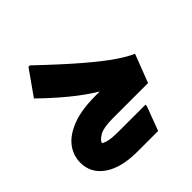

<svg xmlns="http://www.w3.org/2000/svg" viewBox="-220 -772 1199 1199"><g transform="rotate(-45 380.0 -172.0)"><path d="M356 0Q276 0 241 19Q206 38 198 61Q212 72 241.5 78Q271 84 322 84H560V96L500 256H316Q175 256 95.5 201Q16 146 16 53Q16 -11 55 -62.5Q94 -114 174 -145Q254 -176 375 -176H417Q338 -223 254.5 -292Q171 -361 95 -436L211 -600H223Q367 -463 467 -377.5Q567 -292 633 -247.5Q699 -203 739 -187L667 0Z"/></g></svg>

Font: Kufam Black
Style: Regular
Weight: 900
Designer: Wael Morcos, Artur Schmal
Foundry: Original Type
Version: Version 1.301; ttfautohint (v1.8.3)